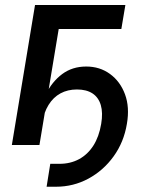

<svg xmlns="http://www.w3.org/2000/svg" viewBox="-20 -562 589 744"><path d="M160.6 161.6 174.8 72.8H210.4Q252.9 72.8 286.4 54.7Q319.8 36.6 341.8 2.2Q363.8 -32.2 372.1 -82Q379.4 -125 370.6 -154.8Q361.8 -184.6 338.4 -200Q314.9 -215.3 278.3 -215.3Q242.2 -215.3 214.4 -200.2Q186.5 -185.1 168.2 -155.5Q149.9 -126 142.6 -83.5H122.1Q132.3 -145.5 157 -195.6Q181.6 -245.6 220.9 -274.9Q260.3 -304.2 314 -304.2Q366.7 -304.2 406.2 -275.4Q445.8 -246.6 464.4 -196.5Q482.9 -146.5 471.7 -82Q460 -11.2 420.4 43.7Q380.9 98.6 322.8 130.1Q264.6 161.6 196.8 161.6ZM465.8 -542.5 450.2 -449.7H207.5L132.8 0H25.9L115.7 -542.5Z"/></svg>

Font: Inter 16pt Medium
Style: Italic
Weight: 500
Italic angle: -9.3988°
Version: Version 4.001;git-66647c0bb